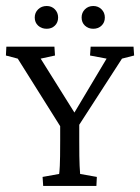

<svg xmlns="http://www.w3.org/2000/svg" viewBox="-20 -614 463 634"><path d="M382.8 -420.4 223.1 -173.3 241.7 -224.1V-150.4Q241.7 -88.9 242.9 -66.4Q244.1 -43.9 244.6 -39.6L299.8 -29.8L298.3 0H122.6L120.6 -29.8L175.3 -39.6Q176.3 -43.9 177.5 -66.4Q178.7 -88.9 178.7 -150.4V-224.1L193.8 -173.3L38.6 -420.4L-0.5 -430.7L1 -460H159.7L161.6 -430.7L114.3 -420.4L231 -233.9H220.7L332 -420.4L277.3 -430.7L279.3 -460H420.9L422.9 -430.7ZM134.3 -519Q117.2 -519 106 -529.3Q94.7 -539.6 94.7 -556.2Q94.7 -572.3 106 -583.3Q117.2 -594.2 134.3 -594.2Q150.4 -594.2 161.1 -583.3Q171.9 -572.3 171.9 -556.2Q171.9 -539.6 161.1 -529.3Q150.4 -519 134.3 -519ZM288.1 -519Q271.5 -519 260.5 -529.3Q249.5 -539.6 249.5 -556.2Q249.5 -572.3 260.5 -583.3Q271.5 -594.2 288.1 -594.2Q304.2 -594.2 315.2 -583.3Q326.2 -572.3 326.2 -556.2Q326.2 -539.6 315.2 -529.3Q304.2 -519 288.1 -519Z"/></svg>

Font: Lateef Light
Style: Regular
Weight: 300
Designer: SIL International
Foundry: SIL International
Version: Version 4.200